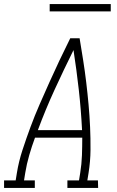

<svg xmlns="http://www.w3.org/2000/svg" viewBox="-53 -923 573 943"><path d="M-33 0V-37H24L30 -74Q39 -130 57.5 -186.5Q76 -243 96.5 -298.5Q117 -354 141 -409Q165 -464 189.5 -518.5Q214 -573 239.5 -627Q265 -681 292 -735H338Q347 -681 355.5 -627Q364 -573 370.5 -518.5Q377 -464 382 -409Q387 -354 389.5 -298.5Q392 -243 391.5 -186.5Q391 -130 382 -74L376 -37H428L429 0H278V-37H335L341 -74Q348 -117 349.5 -160.5Q351 -204 351 -247H119Q103 -204 90.5 -160.5Q78 -117 71 -74L65 -37H118V0ZM133 -284H350Q345 -384 334 -482Q323 -580 308 -677Q260 -580 215 -482Q170 -384 133 -284ZM491 -867H191V-903H491Z"/></svg>

Font: Iosevka Curly Slab Extralight
Style: Italic
Weight: 200
Italic angle: -9°
Monospace: yes
Designer: Belleve Invis
Foundry: Belleve Invis
Version: Version 22.1.2; ttfautohint (v1.8.4)